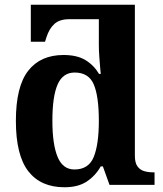

<svg xmlns="http://www.w3.org/2000/svg" viewBox="-20 -780 689 810"><path d="M252 10Q152 10 99.5 -57.5Q47 -125 47 -270Q47 -415 99 -481.5Q151 -548 248 -548Q305 -548 340.5 -526.5Q376 -505 398 -468H405Q405 -468 403 -489.5Q401 -511 399 -539.5Q397 -568 397 -589V-699H272Q232 -699 210 -679.5Q188 -660 176 -623L170 -604H110V-760H549V-123Q549 -93 560 -78Q571 -63 588.5 -58Q606 -53 625 -53H632V0H442L414 -78H405Q383 -39 346.5 -14.5Q310 10 252 10ZM294 -65Q354 -65 375.5 -118Q397 -171 397 -270Q397 -374 375.5 -424Q354 -474 295 -474Q245 -474 223 -423.5Q201 -373 201 -271Q201 -171 223 -118Q245 -65 294 -65Z"/></svg>

Font: Noto Serif
Style: Bold
Weight: 700
Designer: Monotype Design Team
Foundry: Monotype Imaging Inc.
Version: Version 2.014